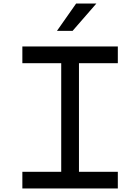

<svg xmlns="http://www.w3.org/2000/svg" viewBox="-20 -1062 790 1082"><path d="M106 0V-94H325V-706H106V-800H644V-706H425V-94H644V0ZM301 -888 409 -1042H523L389 -888Z"/></svg>

Font: Martian Mono SemiExpanded Light
Style: Regular
Weight: 300
Width: 6
Monospace: yes
Designer: Roman Shamin
Foundry: Evil Martians
Version: Version 0.930